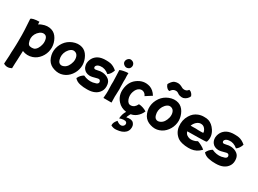

<svg xmlns="http://www.w3.org/2000/svg" viewBox="-40 -1379 3225 2401"><g transform="rotate(30 1572.5 -178.5)"><path d="M316 -415Q370 -398 402 -341Q433 -286 435 -223Q435 -212 433 -190Q425 -124 384.5 -71Q344 -18 285 2Q214 26 143 -3Q143 1 142.5 15Q142 29 140.5 63Q139 97 138 128Q138 142 135 185Q133 243 133 251Q133 252 132 252Q72 284 19 252Q18 251 18 250Q25 162 25 134L26 82Q29 46 29 31Q31 5 31 -25Q32 -49 32 -73Q33 -104 32 -173Q32 -215 30 -241L21 -391Q21 -399 23 -401L32 -406Q42 -410 59 -415Q96 -423 138 -423Q139 -423 139 -422Q139 -400 140 -385Q161 -400 183 -407Q253 -435 316 -415ZM316 -201Q324 -242 312 -281Q300 -320 261 -322Q233 -323 206.5 -303Q180 -283 163 -252Q132 -193 159 -126Q170 -100 192 -96Q220 -90 246 -97Q269 -104 289 -133Q309 -165 316 -201Z M758 -415Q812 -397 843.5 -341Q875 -285 877 -223Q877 -212 875 -190Q866 -124 825.5 -71Q785 -18 726 2Q667 23 601 2Q535 -17 502 -72Q468 -136 473.5 -201.5Q479 -267 520 -326Q559 -381 624 -407Q695 -435 758 -415ZM758 -201Q767 -243 754.5 -278Q742 -313 709 -322Q681 -330 655 -313Q629 -296 610 -264Q576 -203 594 -139Q603 -106 623 -95Q648 -79 685 -96Q738 -121 758 -201Z M1268 -167Q1276 -111 1252 -70Q1203 12 1076 12Q1022 13 976 3Q923 -7 892 -43Q891 -44 892 -45Q914 -94 959 -120H960Q960 -121 961 -120Q1029 -88 1096 -99Q1121 -104 1141 -111Q1165 -121 1167 -139Q1169 -149 1162 -161Q1155 -173 1145 -174Q1134 -177 1112 -170Q1049 -151 1018 -152Q961 -155 932 -193Q914 -217 910 -247Q906 -269 913 -299Q925 -345 956 -375Q990 -408 1042 -418Q1072 -424 1105 -423Q1139 -423 1166 -418Q1214 -408 1260 -368Q1261 -367 1261 -366Q1242 -308 1203 -281Q1202 -280 1201 -281Q1142 -331 1079 -323Q1039 -319 1023 -295Q1017 -287 1018 -276Q1019 -265 1027 -259Q1039 -251 1076 -261Q1107 -270 1139 -268Q1192 -265 1231 -235Q1262 -211 1268 -167Z M1427 -191Q1427 -183 1425 -135Q1425 -126 1424.5 -114.5Q1424 -103 1423.5 -96Q1423 -89 1423 -85Q1423 -63 1424 -42Q1426 -5 1425 0L1423 2H1367H1310Q1308 2 1308 0Q1311 -23 1313 -67Q1315 -100 1312 -152Q1310 -192 1312 -236Q1312 -267 1309 -324Q1308 -381 1306 -398L1307 -399V-400Q1322 -408 1355 -415Q1393 -423 1422 -423Q1424 -423 1424 -422Q1422 -404 1423 -381Q1425 -343 1425 -341Q1423 -312 1425 -259Q1425 -246 1425.5 -229.5Q1426 -213 1426.5 -204.5Q1427 -196 1427 -191ZM1332 -483Q1301 -505 1312 -543Q1319 -564 1336.5 -576Q1354 -588 1375 -584Q1394 -581 1407.5 -568Q1421 -555 1424 -536Q1426 -517 1418 -500Q1410 -483 1393 -476Q1360 -461 1332 -483Z M1847 -115Q1849 -114 1847 -112Q1824 -59 1783 -27Q1748 1 1705 8L1696 23Q1679 55 1677 69Q1749 52 1779 84Q1809 116 1798 169Q1785 226 1719 251Q1688 262 1654 265Q1617 270 1588 259L1573 253Q1569 251 1566 248Q1565 247 1567 233Q1567 228 1569 220Q1578 190 1602 163Q1603 162 1604 162Q1637 188 1662 189Q1683 191 1699 177Q1715 163 1714 142Q1712 120 1688 113Q1677 111 1661 112Q1648 113 1631 117Q1612 122 1608 125Q1606 127 1606 124Q1610 60 1641 11Q1563 0 1517 -52Q1454 -122 1465 -219Q1476 -323 1548 -378Q1635 -445 1735 -414Q1793 -394 1830 -332Q1832 -330 1829 -330Q1769 -290 1743 -275Q1741 -273 1741 -276Q1728 -306 1701 -318Q1674 -330 1644 -317Q1605 -298 1587 -242Q1571 -192 1588 -141Q1608 -84 1653 -88Q1704 -91 1732 -151Q1733 -152 1734 -152Q1761 -152 1796 -140Q1825 -130 1847 -115Z M2148 -415Q2202 -397 2234 -341Q2265 -286 2267 -223Q2267 -212 2265 -190Q2256 -124 2215.5 -71Q2175 -18 2116 2Q2057 23 1991 2Q1925 -17 1892 -72Q1858 -136 1863.5 -201.5Q1869 -267 1910 -326Q1949 -381 2014 -407Q2085 -435 2148 -415ZM2148 -201Q2157 -243 2144.5 -278Q2132 -313 2099 -322Q2071 -330 2045 -313Q2019 -296 2000 -264Q1966 -203 1984 -139Q1993 -106 2013 -95Q2038 -79 2075 -96Q2128 -121 2148 -201ZM1940 -504Q1924 -521 1918 -538Q1914 -546 1916 -551Q1918 -556 1924 -565Q1953 -609 1981 -618Q2032 -635 2076 -612Q2077 -612 2090 -604.5Q2103 -597 2108 -596Q2124 -592 2141 -593Q2163 -596 2176 -609Q2178 -611 2181 -615.5Q2184 -620 2186 -622Q2190 -623 2198 -620Q2214 -615 2228 -598.5Q2242 -582 2247 -564H2248V-563H2247Q2238 -539 2217.5 -521Q2197 -503 2172 -496Q2150 -492 2122 -499Q2105 -503 2083 -519Q2065 -532 2038 -528Q2012 -525 1993 -503L1985 -493Q1985 -487 1981 -487Q1979 -485 1970 -486Q1956 -488 1940 -504Z M2711 -61V-60V-59Q2693 -41 2678 -30Q2621 14 2537 12Q2491 12 2445 1Q2408 -8 2384 -25Q2316 -76 2305 -158Q2294 -251 2339 -324Q2360 -358 2382 -376Q2406 -396 2436 -408Q2473 -423 2516 -423Q2559 -424 2584 -415Q2640 -396 2681 -334Q2729 -260 2705 -179Q2700 -168 2694 -167Q2693 -167 2664 -165Q2655 -165 2627 -164Q2599 -163 2590 -163Q2558 -163 2517 -162Q2446 -162 2425 -161Q2433 -122 2472 -105Q2501 -91 2538 -97Q2557 -100 2579 -108L2596 -117Q2601 -122 2605 -120Q2627 -113 2660 -96Q2695 -77 2711 -61ZM2466 -303Q2439 -278 2426 -243H2461Q2478 -244 2501 -244Q2506 -244 2519 -243Q2532 -242 2533 -242Q2548 -241 2576 -242Q2589 -243 2599 -243H2607Q2607 -246 2608 -250Q2608 -264 2597 -284Q2576 -321 2543 -327Q2501 -335 2466 -303Z M3125 -167Q3133 -111 3109 -70Q3060 12 2933 12Q2879 13 2833 3Q2780 -7 2749 -43Q2748 -44 2749 -45Q2771 -94 2816 -120H2817Q2817 -121 2818 -120Q2886 -88 2953 -99Q2978 -104 2998 -111Q3022 -121 3024 -139Q3026 -149 3019 -161Q3012 -173 3002 -174Q2991 -177 2969 -170Q2906 -151 2875 -152Q2818 -155 2789 -193Q2771 -217 2767 -247Q2763 -269 2770 -299Q2782 -345 2813 -375Q2847 -408 2899 -418Q2929 -424 2962 -423Q2996 -423 3023 -418Q3071 -408 3117 -368Q3118 -367 3118 -366Q3099 -308 3060 -281Q3059 -280 3058 -281Q2999 -331 2936 -323Q2896 -319 2880 -295Q2874 -287 2875 -276Q2876 -265 2884 -259Q2896 -251 2933 -261Q2964 -270 2996 -268Q3049 -265 3088 -235Q3119 -211 3125 -167Z"/></g></svg>

Font: Tovari Sans
Style: Bold
Weight: 700
Designer: Verneri Kontto, Denis Ignatov
Foundry: Verneri Kontto
Version: Version 1.10 May 7, 2019